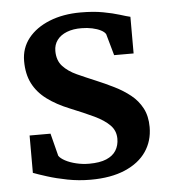

<svg xmlns="http://www.w3.org/2000/svg" viewBox="-46 -610 592 663"><g transform="rotate(-5 250.0 -279.0)"><path d="M242 11Q201 11 162.2 3.5Q123.5 -4 92.8 -13.8Q62 -23.5 45 -30V-159.5H117.5L137.5 -81Q143.5 -72 159.2 -63.5Q175 -55 196.8 -49.8Q218.5 -44.5 241.5 -44.5Q278.5 -44.5 301.5 -54.2Q324.5 -64 335.2 -81.5Q346 -99 346 -122Q346 -150 327 -169.2Q308 -188.5 273.8 -204.8Q239.5 -221 192.5 -240Q145.5 -259 113.5 -283Q81.5 -307 65 -339.5Q48.5 -372 48.5 -417Q48.5 -462 75.2 -495.8Q102 -529.5 149.2 -548.5Q196.5 -567.5 257 -567.5Q302 -567.5 335.2 -561.2Q368.5 -555 391.5 -547.8Q414.5 -540.5 427.5 -537.5V-410.5H360L339 -485Q334.5 -493 322.2 -499.2Q310 -505.5 292.8 -509.2Q275.5 -513 256.5 -513Q227 -513.5 204.8 -504.8Q182.5 -496 170.8 -480Q159 -464 159 -442.5Q159 -409.5 177.5 -389.5Q196 -369.5 225.8 -356Q255.5 -342.5 288 -329Q320.5 -315.5 351.2 -300.2Q382 -285 406.8 -265.2Q431.5 -245.5 446 -218Q460.5 -190.5 460.5 -152.5Q460.5 -104.5 435.5 -67.8Q410.5 -31 361.5 -10Q312.5 11 242 11Z"/></g></svg>

Font: Merriweather Light 18pt SemiBold
Style: Regular
Weight: 600
Version: Version 2.100